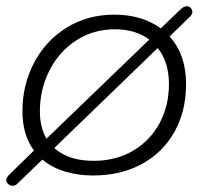

<svg xmlns="http://www.w3.org/2000/svg" viewBox="-22 -584 648 616"><path d="M595 -543Q592 -534 585 -528L522 -467Q575 -409 575 -314Q575 -228 538 -161.5Q501 -95 433.5 -58Q366 -21 276 -21Q229 -21 187 -33.5Q145 -46 114 -72L38 1Q32 8 27.5 10Q23 12 17 12Q11 12 4.5 6.5Q-2 1 -2 -5Q-2 -14 8 -24L87 -101Q50 -151 50 -227Q50 -312 87.5 -383Q125 -454 192 -495.5Q259 -537 345 -537Q433 -537 494 -493L555 -552Q568 -565 580 -564Q587 -563 591.5 -556.5Q596 -550 595 -543ZM127 -139 457 -457Q413 -490 347 -490Q277 -490 222 -454Q167 -418 136.5 -357.5Q106 -297 106 -227Q106 -176 127 -139ZM484 -430 152 -109Q198 -68 278 -68Q350 -68 405 -100.5Q460 -133 490 -189Q520 -245 520 -314Q520 -385 484 -430Z"/></svg>

Font: Mali Light
Style: Italic
Weight: 300
Italic angle: -10°
Version: Version 1.000; ttfautohint (v1.6)